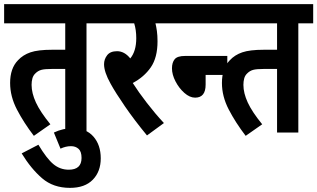

<svg xmlns="http://www.w3.org/2000/svg" viewBox="-20 -642 1537 930"><path d="M399 -529V0H296V-308H231Q196 -308 180 -303.5Q164 -299 152 -287Q141 -277 137 -262.5Q133 -248 133 -231Q133 -191 154 -145.5Q175 -100 224 -40L144 16Q95 -48 62 -111.5Q29 -175 29 -240Q29 -311 67 -350Q91 -376 127.5 -388.5Q164 -401 232 -401H296V-529H0V-622H471V-529Z M241 0Q285 -21 332 -21Q397 -21 432.5 19.5Q468 60 468 125Q468 189 429.5 228.5Q391 268 319 268Q238 268 184 221.5Q130 175 85 101L166 59Q206 126 238.5 153Q271 180 313 180Q375 180 375 123Q375 92 360.5 79Q346 66 324 66Q311 66 298.5 69Q286 72 273 78Z M774 -46 692 14Q631 -60 585 -127Q539 -194 516 -236Q484 -293 484 -331Q484 -355 499 -374.5Q514 -394 547 -394Q583 -394 611 -359Q640 -394 640 -457Q640 -497 630 -529H459V-622H800V-529H733Q737 -513 740 -491.5Q743 -470 743 -442Q743 -363 710.5 -316Q678 -269 623 -240Q651 -196 691.5 -143.5Q732 -91 774 -46Z M788 -622H1077V-529H788ZM976 -279V-232Q976 -169 925 -169Q899 -169 873 -192Q847 -215 830 -248Q813 -281 813 -311Q813 -339 826 -355Q839 -371 876 -371H1081V-279Z M1425 -529V0H1322V-308H1257Q1222 -308 1206 -303.5Q1190 -299 1178 -287Q1167 -277 1163 -262.5Q1159 -248 1159 -231Q1159 -191 1180 -145.5Q1201 -100 1250 -40L1170 16Q1121 -48 1088 -111.5Q1055 -175 1055 -240Q1055 -311 1093 -350Q1117 -376 1153.5 -388.5Q1190 -401 1258 -401H1322V-529H1026V-622H1497V-529Z"/></svg>

Font: Noto Sans ExtraCondensed SemiBold
Style: Italic
Weight: 600
Width: 2
Italic angle: -12°
Designer: Monotype Design Team
Foundry: Monotype Imaging Inc.
Version: Version 2.013; ttfautohint (v1.8.4.7-5d5b)